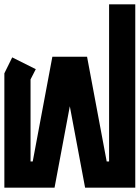

<svg xmlns="http://www.w3.org/2000/svg" viewBox="-20 -740 640 880"><path d="M480 -720H600V120H370L300 -253L230 120H0V-404L36 -477L144 -423L120 -376V0H130L220 -480H379L469 0H480Z"/></svg>

Font: SOV_raksil
Style: Book
Weight: 400
Version: Version 1.00